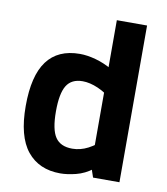

<svg xmlns="http://www.w3.org/2000/svg" viewBox="-77 -728 697 800"><g transform="rotate(10 271.5 -328.0)"><path d="M231.1 6.5Q140.9 6.5 90.9 -55.2Q41 -116.9 41 -245.6Q41 -373.4 87.2 -435.7Q133.5 -498.1 226.3 -498.1Q256.9 -498.1 292.9 -488.3Q329 -478.6 365.4 -457.6L352.9 -446V-663.1H480.8V0H369.2L352.7 -48.5L366.7 -37Q334.1 -11.9 297.3 -2.7Q260.4 6.5 231.1 6.5ZM262.5 -103.6Q296.6 -103.6 329.2 -120.5Q361.7 -137.4 403.7 -174.6L352.9 -97.2V-426.8L404.7 -319.8Q358.3 -357.3 323 -372.6Q287.6 -387.9 257.3 -387.9Q210.2 -387.9 189.5 -354.4Q168.9 -320.9 168.9 -245.3Q168.9 -168.1 190.8 -135.9Q212.6 -103.6 262.5 -103.6Z"/></g></svg>

Font: Anaheim
Style: Regular
Weight: 400
Designer: Vernon Adams
Foundry: Vernon Adams
Version: Version 2.001